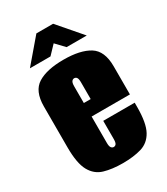

<svg xmlns="http://www.w3.org/2000/svg" viewBox="-169 -739 719 825"><g transform="rotate(-30 190.5 -326.5)"><path d="M193 8Q140 8 101 -3.5Q62 -15 41 -53Q20 -91 20 -170V-373Q20 -449 65 -477Q110 -505 193 -505Q276 -505 321 -477Q366 -449 366 -373V-233H176V-102Q176 -85 181 -78.5Q186 -72 193 -72Q201 -72 205.5 -78.5Q210 -85 210 -102V-192H366V-171Q366 -91 345 -53Q324 -15 285 -3.5Q246 8 193 8ZM176 -300H210V-383Q210 -400 205.5 -406.5Q201 -413 193 -413Q186 -413 181 -406.5Q176 -400 176 -383ZM50 -545 149 -661H232L332 -545H232L192 -587L152 -545Z"/></g></svg>

Font: Alumni Sans Black
Style: Regular
Weight: 900
Designer: Robert E. Leuschke
Foundry: Robert E. Leuschke
Version: Version 1.018